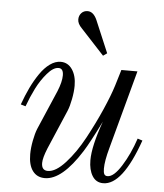

<svg xmlns="http://www.w3.org/2000/svg" viewBox="-51 -729 672 786"><g transform="rotate(5 285.0 -336.0)"><path d="M526.9 -182.1 546.9 -175.8Q481 12.2 401.9 12.2Q372.6 12.2 357.2 -12.7Q341.8 -37.6 341.8 -77.1Q341.8 -135.3 378.9 -238.8Q335.4 -150.9 311.5 -112.8Q232.9 12.2 162.1 12.2Q129.9 12.2 112.1 -11.7Q94.2 -35.6 94.2 -80.1Q94.2 -106 100.1 -136.5Q106 -167 113.8 -186L183.1 -347.2Q199.2 -386.7 199.2 -413.1Q199.2 -441.9 179.2 -441.9Q157.7 -441.9 133.1 -413.3Q108.4 -384.8 90.3 -348.9Q72.3 -313 58.1 -273.9L38.1 -279.8Q51.8 -317.9 67.1 -349.9Q82.5 -381.8 101.3 -409.2Q120.1 -436.5 141.8 -452.1Q163.6 -467.8 186 -467.8Q215.8 -467.8 233.4 -441.9Q251 -416 251 -375Q251 -350.6 245.1 -320.1Q239.3 -289.6 231 -270L162.1 -108.9Q146 -69.3 146 -48.8Q146 -18.1 171.9 -18.1Q204.1 -18.1 243.9 -61.8Q283.7 -105.5 317.6 -168.2Q351.6 -231 377.4 -290Q403.3 -349.1 416 -390.1L436 -456.1H502L415 -133.8Q399.9 -79.6 399.9 -47.9Q399.9 -31.7 403.8 -24.9Q407.7 -18.1 417 -18.1Q442.9 -18.1 474.1 -67.9Q505.4 -117.7 526.9 -182.1ZM356 -507.8 259.8 -611.8Q242.2 -629.4 242.2 -647Q242.2 -662.6 252 -673.3Q261.7 -684.1 277.8 -684.1Q301.3 -684.1 315.9 -651.9L372.1 -519Z"/></g></svg>

Font: Flanker Steampunk
Style: Italic
Weight: 400
Italic angle: -12°
Designer: Alexey Kryukov, Leonardo Di Lena
Foundry: Alexey Kryukov, Leonardo Di Lena
Version: 1.210